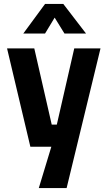

<svg xmlns="http://www.w3.org/2000/svg" viewBox="-20 -749 548 980"><path d="M178 211 242 0H135L16 -502H155L244 -113H270L359 -502H493L320 211ZM99 -578 210 -729H303L419 -578H309L259 -659L210 -578Z"/></svg>

Font: Cairo Play
Style: Bold
Weight: 700
Version: Version 3.119